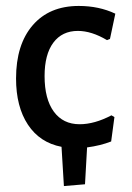

<svg xmlns="http://www.w3.org/2000/svg" viewBox="-20 -490 443 646"><path d="M195 136 187 4Q114 -10 74 -70.5Q34 -131 34 -226Q34 -340 90 -405Q146 -470 245 -470Q313 -470 368 -444L350 -359L340 -355Q288 -386 242 -386Q189 -386 159.5 -346.5Q130 -307 130 -234Q130 -157 161 -114.5Q192 -72 248 -72Q298 -72 355 -102L365 -96L354 -14Q318 0 273 6L266 130Z"/></svg>

Font: Alegreya Sans Medium
Style: Regular
Weight: 500
Designer: Juan Pablo del Peral
Foundry: Huerta Tipografica
Version: Version 2.007